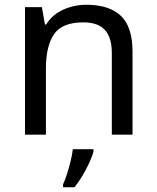

<svg xmlns="http://www.w3.org/2000/svg" viewBox="-20 -566 658 807"><path d="M343 -546Q439 -546 488 -499.5Q537 -453 537 -349V0H450V-343Q450 -408 421 -440Q392 -472 330 -472Q241 -472 207 -422Q173 -372 173 -278V0H85V-536H156L169 -463H174Q200 -505 246 -525.5Q292 -546 343 -546ZM373 70Q369 88 356.5 115.5Q344 143 327.5 171Q311 199 293 221H245V209Q253 192 261.5 165.5Q270 139 277 110.5Q284 82 286 61H373Z"/></svg>

Font: Noto Sans Bamum
Style: Regular
Weight: 400
Designer: Monotype Design Team
Foundry: Monotype Imaging Inc.
Version: Version 2.001